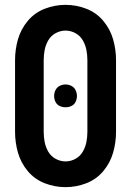

<svg xmlns="http://www.w3.org/2000/svg" viewBox="-20 -763 540 791"><path d="M250 8Q206 8 164.5 -8Q123 -24 94.5 -58Q66 -92 54 -134Q42 -176 42 -220V-515Q42 -559 54 -601Q66 -643 94.5 -677Q123 -711 164.5 -727Q206 -743 250 -743Q294 -743 335.5 -727Q377 -711 405.5 -677Q434 -643 446 -601Q458 -559 458 -515V-220Q458 -176 446 -134Q434 -92 405.5 -58Q377 -24 335.5 -8Q294 8 250 8ZM250 -98Q271 -98 290.5 -108.5Q310 -119 321 -138Q332 -157 336 -178Q340 -199 340 -220V-515Q340 -536 336 -557Q332 -578 321 -597Q310 -616 290.5 -626.5Q271 -637 250 -637Q229 -637 209.5 -626.5Q190 -616 179 -597Q168 -578 164 -557Q160 -536 160 -515V-220Q160 -199 164 -178Q168 -157 179 -138Q190 -119 209.5 -108.5Q229 -98 250 -98ZM250 -321Q237 -321 225.5 -326.5Q214 -332 208.5 -343.5Q203 -355 203 -367.5Q203 -380 208.5 -391.5Q214 -403 225.5 -409Q237 -415 250 -415Q263 -415 274.5 -409Q286 -403 291.5 -391.5Q297 -380 297 -367.5Q297 -355 291.5 -343.5Q286 -332 274.5 -326.5Q263 -321 250 -321Z"/></svg>

Font: Iosevka SS01
Style: Bold
Weight: 700
Monospace: yes
Designer: Belleve Invis
Foundry: Belleve Invis
Version: 2.3.3; ttfautohint (v1.8.3)